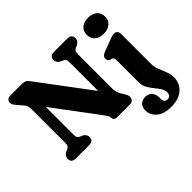

<svg xmlns="http://www.w3.org/2000/svg" viewBox="-204 -970 1479 1479"><g transform="rotate(-45 536.0 -230.0)"><path d="M278 -42.5Q278 0 230.5 0H86.5Q39 0 39 -42.5Q39 -72.5 71.5 -90L86.5 -95.5Q100.5 -102 107 -111.2Q113.5 -120.5 113.5 -140.5V-503.5Q113.5 -530.5 108.5 -544.5Q103.5 -558.5 91.5 -572L54.5 -615Q42.5 -628.5 36 -638.5Q29.5 -648.5 29.5 -663Q29.5 -680 41 -690Q52.5 -700 71 -700H194Q216 -700 229.8 -694.8Q243.5 -689.5 259 -669L575.5 -246.5V-559.5Q575.5 -579.5 569.2 -588.5Q563 -597.5 548.5 -604.5L533.5 -610Q500.5 -628 500.5 -657.5Q500.5 -700 548 -700H692Q739.5 -700 739.5 -657.5Q739.5 -627.5 706.5 -610L691.5 -604.5Q676.5 -597.5 670.8 -588.8Q665 -580 665 -559.5V-190Q665 -144 681.5 -116.5L699.5 -87.5Q710 -69.5 713.5 -60.8Q717 -52 717 -41Q717 -22.5 705.5 -11.2Q694 0 675.5 0H536Q500.5 0 500.5 -32Q500.5 -42.5 494.5 -52.5Q488.5 -62.5 469.5 -88.5L203 -444.5V-140.5Q203 -120 209 -111.2Q215 -102.5 230 -95.5L245 -90Q278 -72.5 278 -42.5ZM918 -527Q872 -527 845.2 -550.5Q818.5 -574 818.5 -614Q818.5 -653.5 845.2 -677Q872 -700.5 918 -700.5Q964.5 -700.5 991.5 -677Q1018.5 -653.5 1018.5 -614Q1018.5 -574 991.5 -550.5Q964.5 -527 918 -527ZM1010.5 -108.5Q1010.5 -73 1023.8 -40Q1037 -7 1050 25.5Q1063 58 1063 91.5Q1063 157.5 1016.2 198.2Q969.5 239 889.5 239Q807.5 239 766.5 202.5Q725.5 166 725.5 118.5Q725.5 81.5 746 61.8Q766.5 42 800 42Q833.5 42 853.2 64Q873 86 873 121.5V138Q873 178 908.5 177.5Q944.5 177.5 944.5 135.5Q944.5 112.5 929.2 89.2Q914 66 893.8 41.5Q873.5 17 858.2 -10.2Q843 -37.5 843 -69V-309.5Q843 -329 838.2 -336.5Q833.5 -344 824.5 -348L811 -351Q789 -362.5 789 -383Q789 -408.5 823.5 -422L912.5 -456Q934.5 -465 948.2 -468.8Q962 -472.5 975.5 -472.5Q992 -472.5 1001.2 -461.8Q1010.5 -451 1010.5 -434Z"/></g></svg>

Font: Fraunces 72pt S100
Style: Bold
Weight: 700
Version: Version 1.000; ttfautohint (v1.8.3)